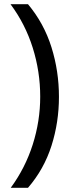

<svg xmlns="http://www.w3.org/2000/svg" viewBox="-20 -734 340 912"><path d="M260 -274Q260 -153 224.5 -41.5Q189 70 113 158H31Q100 64 135.5 -47.5Q171 -159 171 -275Q171 -394 135.5 -507Q100 -620 30 -714H113Q189 -623 224.5 -509.5Q260 -396 260 -274Z"/></svg>

Font: Noto Sans Old Sogdian
Style: Regular
Weight: 400
Designer: Monotype Design Team
Foundry: Monotype Imaging Inc.
Version: Version 2.002; ttfautohint (v1.8.4.7-5d5b)